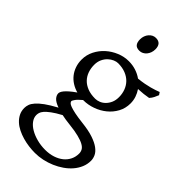

<svg xmlns="http://www.w3.org/2000/svg" viewBox="-277 -730 1042 1042"><g transform="rotate(45 244.0 -209.0)"><path d="M336.9 -293Q336.9 -318.8 328.4 -342Q319.8 -365.2 303 -382.6Q286.1 -399.9 261 -409.9Q235.8 -419.9 203.1 -419.9Q190.9 -419.9 176 -413.6Q161.1 -407.2 147.9 -395Q134.8 -382.8 126 -364.3Q117.2 -345.7 117.2 -321.8Q117.2 -295.9 125.2 -272.7Q133.3 -249.5 149.7 -232.4Q166 -215.3 191.2 -205.3Q216.3 -195.3 251 -195.3Q265.1 -195.3 280.5 -201.4Q295.9 -207.5 308.3 -220Q320.8 -232.4 328.9 -250.5Q336.9 -268.6 336.9 -293ZM252.9 2Q234.4 0 218.8 -2.4Q203.1 -4.9 189.5 -7.8Q154.3 11.2 134 26.4Q113.8 41.5 103.5 53.5Q93.3 65.4 90.6 75.2Q87.9 85 87.9 92.8Q87.9 113.3 101.6 131.6Q115.2 149.9 138.2 163.3Q161.1 176.8 191.4 184.8Q221.7 192.9 254.9 192.9Q287.6 192.9 314.5 184.1Q341.3 175.3 360.4 159.9Q379.4 144.5 389.9 123.3Q400.4 102.1 400.4 76.7Q400.4 63 394 51.5Q387.7 40 371.1 30.8Q354.5 21.5 325.9 14.2Q297.4 6.8 252.9 2ZM405.3 -313Q405.3 -275.4 388.4 -244.4Q371.6 -213.4 344.2 -191.2Q316.9 -168.9 282.2 -156.5Q247.6 -144 211.9 -144H210Q186.5 -124.5 177.7 -111.6Q168.9 -98.6 168.9 -95.7Q168.9 -89.8 174.1 -84.2Q179.2 -78.6 193.1 -73.5Q207 -68.4 231.4 -63.2Q255.9 -58.1 293.9 -53.7Q347.2 -47.9 381.8 -36.1Q416.5 -24.4 437 -9Q457.5 6.3 465.6 23.9Q473.6 41.5 473.6 58.6Q473.6 85.4 463.4 109.6Q453.1 133.8 435.5 154.3Q418 174.8 394 191.4Q370.1 208 342.8 219.7Q315.4 231.4 286.1 237.8Q256.8 244.1 228 244.1Q205.1 244.1 180.7 241Q156.2 237.8 132.3 231Q108.4 224.1 87.2 213.6Q65.9 203.1 49.8 188.2Q33.7 173.3 24.2 154.5Q14.6 135.7 14.6 111.8Q14.6 99.1 19.3 85.2Q23.9 71.3 38.1 55.2Q52.2 39.1 77.6 20.5Q103 2 145 -20.5Q113.3 -31.7 101.1 -45.9Q88.9 -60.1 88.9 -74.7Q88.9 -78.6 91.3 -85.2Q93.8 -91.8 101.3 -101.3Q108.9 -110.8 122.8 -123Q136.7 -135.3 159.2 -150.9Q134.3 -157.7 114 -170.7Q93.8 -183.6 79.3 -201.9Q64.9 -220.2 56.9 -243.4Q48.8 -266.6 48.8 -293.9Q48.8 -329.6 64.9 -361.6Q81.1 -393.6 107.4 -417.2Q133.8 -440.9 167.5 -454.8Q201.2 -468.8 236.8 -468.8Q266.1 -468.8 291.7 -460.4Q317.4 -452.1 338.4 -437Q363.8 -439.5 384.3 -443.4Q404.8 -447.3 421.1 -451.7Q437.5 -456.1 450.2 -460.4Q462.9 -464.8 473.1 -468.8L482.9 -454.1Q477.1 -440.4 471.7 -429Q466.3 -417.5 455.1 -405.3Q436.5 -401.9 418.7 -399.9Q400.9 -397.9 378.4 -397Q391.1 -378.4 398.2 -357.4Q405.3 -336.4 405.3 -313ZM293 -615.7Q293 -602.1 288.6 -589.8Q284.2 -577.6 276.6 -568.6Q269 -559.6 258.8 -554.2Q248.5 -548.8 236.3 -548.8Q214.4 -548.8 204.8 -561Q195.3 -573.2 195.3 -595.7Q195.3 -609.4 199.7 -621.6Q204.1 -633.8 211.9 -642.8Q219.7 -651.9 229.7 -657Q239.7 -662.1 251.5 -662.1Q293 -662.1 293 -615.7Z"/></g></svg>

Font: Gentium Basic
Style: Regular
Weight: 400
Designer: J. Victor Gaultney and Annie Olsen
Foundry: SIL International
Version: Version 1.100